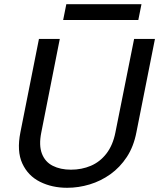

<svg xmlns="http://www.w3.org/2000/svg" viewBox="-20 -885 756 912"><path d="M165 -700H264L176 -255Q164 -195 179 -155.5Q194 -116 230.5 -97.5Q267 -79 317 -79Q368 -79 411.5 -97.5Q455 -116 485.5 -155.5Q516 -195 528 -255L617 -700H716L628 -257Q615 -189 582.5 -139.5Q550 -90 504.5 -57.5Q459 -25 406 -9Q353 7 299 7Q227 7 170 -21.5Q113 -50 86 -108.5Q59 -167 77 -257ZM295 -865H652L637 -790H280Z"/></svg>

Font: Albert Sans Medium
Style: Italic
Weight: 500
Italic angle: -11.25°
Designer: Andreas Rasmussen
Foundry: a.Foundry
Version: Version 1.025